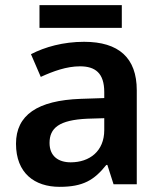

<svg xmlns="http://www.w3.org/2000/svg" viewBox="-20 -714 625 744"><path d="M452 -694H133V-606H452ZM306 -552C225 -552 154 -532 100 -504L138 -416C186 -438 238 -457 290 -457C349 -457 384 -431 384 -357V-334L293 -331C125 -325 42 -268 42 -157C42 -43 114 10 211 10C302 10 345 -16 392 -75H396L420 0H510V-364C510 -490 440 -552 306 -552ZM318 -254 384 -256V-210C384 -128 327 -85 254 -85C206 -85 172 -109 172 -160C172 -218 209 -249 318 -254Z"/></svg>

Font: Noto Sans Lao SemiBold
Style: Regular
Weight: 600
Designer: Monotype Design Team
Foundry: Monotype Imaging Inc.
Version: Version 2.003